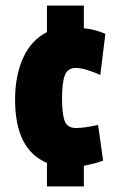

<svg xmlns="http://www.w3.org/2000/svg" viewBox="-20 -588 437 687"><path d="M331 -141 349 -13Q318 -2 280 5V79H148V-5Q34 -53 34 -231Q34 -318 63 -381.5Q92 -445 148 -473V-568H280V-487Q320 -483 357 -467L339 -320Q281 -345 251.5 -345Q222 -345 212 -318.5Q202 -292 202 -236Q202 -180 211.5 -155Q221 -130 251.5 -130Q282 -130 331 -141Z"/></svg>

Font: Passion One
Style: Regular
Weight: 400
Designer: Alejandro Lo Celso
Foundry: Fontstage
Version: Version 1.001